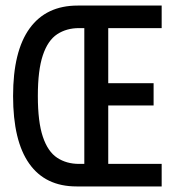

<svg xmlns="http://www.w3.org/2000/svg" viewBox="-20 -670 620 690"><path d="M255 0Q143 0 85 -82Q27 -164 27 -325Q27 -486 86.5 -568Q146 -650 259 -650H561V-569H369V-371H532V-291H369V-81H561V0ZM264 -81H283V-569H264Q219 -569 185.5 -547Q152 -525 134 -471.5Q116 -418 116 -325Q116 -232 134 -178.5Q152 -125 185.5 -103Q219 -81 264 -81Z"/></svg>

Font: Sometype Mono Medium
Style: Regular
Weight: 500
Monospace: yes
Designer: Ryoichi Tsunekawa
Foundry: Dharma Type
Version: Version 1.000; ttfautohint (v1.8.3)